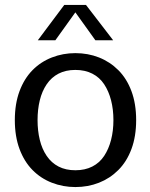

<svg xmlns="http://www.w3.org/2000/svg" viewBox="-20 -746 609 777"><path d="M285 11Q235 11 190 -6.5Q145 -24 111.5 -58Q78 -92 59 -143Q40 -194 40 -260Q40 -326 59 -377Q78 -428 111.5 -462Q145 -496 190 -513.5Q235 -531 285 -531Q336 -531 380.5 -513.5Q425 -496 459 -462Q493 -428 512 -377Q531 -326 531 -260Q531 -194 512 -143Q493 -92 459 -58Q425 -24 380.5 -6.5Q336 11 285 11ZM285 -57Q324 -57 353.5 -72Q383 -87 401.5 -115Q420 -143 429.5 -180Q439 -217 439 -260Q439 -303 429.5 -340Q420 -377 401.5 -405Q383 -433 353.5 -448Q324 -463 285 -463Q246 -463 217 -448Q188 -433 169 -405Q150 -377 141 -340Q132 -303 132 -260Q132 -217 141 -180Q150 -143 169 -115Q188 -87 217 -72Q246 -57 285 -57ZM133 -583 240 -726H328L438 -583H366L285 -696L204 -583Z"/></svg>

Font: Murecho Thin
Style: Regular
Weight: 400
Version: Version 1.010